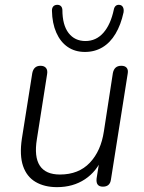

<svg xmlns="http://www.w3.org/2000/svg" viewBox="-20 -763 593 791"><path d="M215 8Q163 8 126.5 -13.5Q90 -35 75 -79Q60 -123 70 -191L113 -462Q116 -477 124.5 -484.5Q133 -492 147 -492Q162 -492 169.5 -483Q177 -474 174 -457L132 -190Q120 -117 144 -80.5Q168 -44 227 -44Q304 -44 350 -92.5Q396 -141 408 -222L445 -462Q448 -477 456.5 -484.5Q465 -492 480 -492Q495 -492 502 -483.5Q509 -475 506 -459L437 -23Q433 6 404 6Q389 6 382.5 -2.5Q376 -11 378 -28L393 -122L403 -116Q379 -57 330 -24.5Q281 8 215 8ZM330 -549Q289 -549 259 -569.5Q229 -590 212 -628.5Q195 -667 194 -719Q194 -730 199 -736Q204 -742 213 -743Q223 -744 229.5 -739Q236 -734 237 -723Q237 -660 262.5 -627Q288 -594 332 -594Q376 -594 406 -628Q436 -662 449 -724Q451 -734 457 -739Q463 -744 472 -743Q482 -742 486.5 -733.5Q491 -725 489 -712Q478 -661 456 -624Q434 -587 402 -568Q370 -549 330 -549Z"/></svg>

Font: Nunito ExtraLight Light
Style: Italic
Weight: 300
Italic angle: -9°
Version: Version 3.602